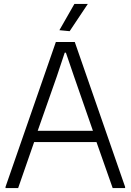

<svg xmlns="http://www.w3.org/2000/svg" viewBox="-20 -953 663 973"><path d="M8 -6 263 -740H359L614 -6V0H551L469 -233H153L72 0H8ZM451 -290 355 -566 314 -686H308L268 -566L171 -290ZM281 -800 357 -933H425L333 -795Z"/></svg>

Font: Encode Sans Narrow
Style: Light
Weight: 300
Designer: Pablo Impallari, Andres Torresi
Foundry: Pablo Impallari, Andres Torresi
Version: Version 1.000; ttfautohint (v1.00) -l 8 -r 50 -G 200 -x 14 -